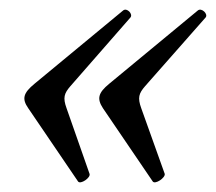

<svg xmlns="http://www.w3.org/2000/svg" viewBox="-20 -408 451 401"><path d="M143 -29C148 -22 170 -37 167 -45L119 -182C111 -204 114 -213 127 -228L252 -371C259 -378 245 -393 237 -386L52 -233C29 -214 25 -202 39 -182ZM299 -29C304 -22 326 -37 324 -45L275 -182C267 -204 270 -213 283 -228L409 -371C416 -378 401 -393 393 -386L208 -233C185 -214 182 -202 195 -182Z"/></svg>

Font: Junicode Two Beta SemiCondensed Medium
Style: Italic
Weight: 500
Width: 4
Italic angle: -10°
Version: Version 1.063